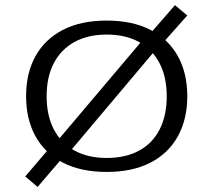

<svg xmlns="http://www.w3.org/2000/svg" viewBox="-20 -663 837 753"><path d="M245.2 -58.1 191.9 -95.2 550 -518.5 600 -479ZM127.4 70.2 79 29 185.5 -96 237.9 -58.9ZM605.6 -479.8 558.1 -518.5 666.1 -642.7 714.5 -602.4ZM398.4 11.3Q297.6 11.3 227 -25Q156.5 -61.3 119.4 -128.2Q82.3 -195.2 82.3 -285.5Q82.3 -376.6 119.4 -443.1Q156.5 -509.7 227 -546Q297.6 -582.3 398.4 -582.3Q499.2 -582.3 569.8 -546Q640.3 -509.7 677.4 -443.1Q714.5 -376.6 714.5 -285.5Q714.5 -195.2 677.4 -128.2Q640.3 -61.3 569.8 -25Q499.2 11.3 398.4 11.3ZM398.4 -43.5Q472.6 -43.5 525.4 -72.2Q578.2 -100.8 606 -155.2Q633.9 -209.7 633.9 -285.5Q633.9 -361.3 605.6 -415.3Q577.4 -469.4 525 -498.4Q472.6 -527.4 398.4 -527.4Q325 -527.4 272.2 -498.4Q219.4 -469.4 191.1 -415.3Q162.9 -361.3 162.9 -285.5Q162.9 -209.7 191.1 -155.6Q219.4 -101.6 272.2 -72.6Q325 -43.5 398.4 -43.5Z"/></svg>

Font: Playfair 5pt SemiExpanded Light
Style: Regular
Weight: 300
Width: 6
Designer: Claus Eggers Sørensen
Foundry: Claus Eggers Sørensen
Version: Version 2.203